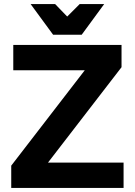

<svg xmlns="http://www.w3.org/2000/svg" viewBox="-20 -920 659 940"><path d="M35 0V-109L395 -576H45V-700H575V-591L215 -124H585V0ZM240 -750 130 -900H250L309 -839L370 -900H490L380 -750Z"/></svg>

Font: Golos Text SemiBold
Style: Regular
Weight: 600
Designer: A.Korolkova, Vitaly Kuzmin
Foundry: ParaType Ltd
Version: Version 2.004